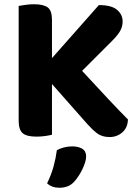

<svg xmlns="http://www.w3.org/2000/svg" viewBox="-20 -636 644 905"><path d="M225 -1Q214 2 194 5Q174 8 152 8Q105 8 86.5 -8.5Q68 -25 68 -67V-608Q79 -610 99.5 -613Q120 -616 140 -616Q185 -616 205 -601Q225 -586 225 -542V-362L446 -612Q506 -612 532 -589.5Q558 -567 558 -535Q558 -511 546.5 -490.5Q535 -470 509 -444L367 -302Q436 -227 491.5 -168Q547 -109 583 -73Q582 -34 556.5 -12Q531 10 497 10Q460 10 436.5 -8.5Q413 -27 391 -52L225 -240ZM331 219Q316 236 298 242.5Q280 249 260 249Q224 249 202 228Q222 187 232.5 148.5Q243 110 248 72Q262 64 281 59Q300 54 320 54Q349 54 367.5 65Q386 76 386 102Q386 114 381 130Q376 146 368 162.5Q360 179 350 194Q340 209 331 219Z"/></svg>

Font: Baloo 2
Style: Bold
Weight: 700
Designer: Sarang Kulkarni and Ek Type
Foundry: Ek Type
Version: Version 1.640;hotconv 1.0.111;makeotfexe 2.5.65597; ttfautoh